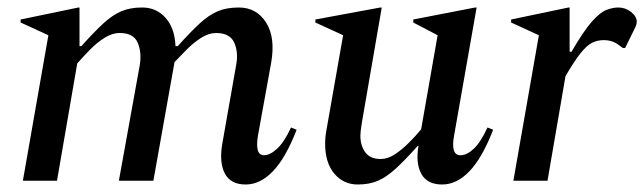

<svg xmlns="http://www.w3.org/2000/svg" viewBox="-20 -482 1718 512"><path d="M41 0 109 -388 35 -422V-430L189 -462H192V-359H197Q231 -397 255.5 -419.5Q280 -442 303.5 -452Q327 -462 359 -462Q397 -462 421.5 -434.5Q446 -407 448 -359H454Q488 -397 512.5 -419.5Q537 -442 560.5 -452Q584 -462 617 -462Q664 -462 689.5 -422Q715 -382 703 -314L668 -121Q659 -68 684 -68Q700 -68 719 -85.5Q738 -103 756 -142L771 -136Q742 -61 708 -25.5Q674 10 635 10Q595 10 579.5 -19.5Q564 -49 573 -100L610 -310Q616 -343 604.5 -368.5Q593 -394 556 -394Q537 -394 517 -381.5Q497 -369 479 -351Q461 -333 445 -316V-314L389 0H297L353 -310Q358 -343 347 -368.5Q336 -394 299 -394Q279 -394 258.5 -381Q238 -368 219.5 -349Q201 -330 186 -313L132 0Z M934 10Q896 10 871.5 -19Q847 -48 847 -99Q847 -108 848 -118Q849 -128 851 -138L895 -388L821 -422V-430L994 -462H998L945 -155Q941 -131 941 -120Q941 -94 954 -76Q967 -58 995 -58Q1014 -58 1033 -70.5Q1052 -83 1070.5 -101.5Q1089 -120 1103 -137L1147 -388L1082 -422V-430L1247 -462H1251L1191 -121Q1181 -68 1208 -68Q1225 -68 1243.5 -85.5Q1262 -103 1280 -142L1295 -136Q1266 -61 1232 -25.5Q1198 10 1159 10Q1119 10 1103.5 -18.5Q1088 -47 1096 -93H1094Q1061 -56 1036 -33Q1011 -10 988 0Q965 10 934 10Z M1349 0 1417 -388 1343 -422V-430L1496 -462H1499V-344H1504Q1536 -399 1558 -424Q1580 -449 1597 -455.5Q1614 -462 1629 -462Q1648 -462 1663 -450Q1678 -438 1678 -424Q1678 -418 1675 -411L1647 -354H1641L1630 -362Q1613 -375 1590 -375Q1573 -375 1559 -368Q1545 -361 1528.5 -340.5Q1512 -320 1488 -279L1440 0Z"/></svg>

Font: Spectral Medium
Style: Italic
Weight: 500
Italic angle: -10°
Designer: Jean-Baptiste Levee
Foundry: Production Type
Version: Version 2.001